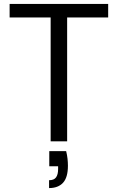

<svg xmlns="http://www.w3.org/2000/svg" viewBox="-20 -720 601 978"><path d="M238 0V-631H29V-700H531V-631H322V0ZM230 238V198Q255 198 265.5 183.5Q276 169 276 141V127H231V50H317Q322 70 324 89Q326 108 326 124Q326 184 301 211Q276 238 230 238Z"/></svg>

Font: DM Sans 17pt
Style: Regular
Weight: 400
Version: Version 4.004;gftools[0.9.30]